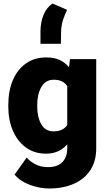

<svg xmlns="http://www.w3.org/2000/svg" viewBox="-20 -865 616 1093"><path d="M27.3 -257.8V-268.1Q27.3 -348.6 53.5 -409.4Q79.6 -470.2 128.2 -504.2Q176.8 -538.1 243.7 -538.1Q288.6 -538.1 319.8 -523.4Q351.1 -508.8 372.6 -482.9L378.4 -528.3H527.8V-20.5Q527.8 52.7 494.1 103.8Q460.4 154.8 400.1 181.4Q339.8 208 259.3 208Q206.1 208 150.9 187.7Q95.7 167.5 63 128.9L131.8 32.2Q151.9 54.7 182.1 70.6Q212.4 86.4 253.4 86.4Q306.6 86.4 334.7 58.1Q362.8 29.8 362.8 -21.5V-43Q340.8 -18.1 311 -4.2Q281.2 9.8 242.7 9.8Q176.3 9.8 127.9 -25.1Q79.6 -60.1 53.5 -120.6Q27.3 -181.2 27.3 -257.8ZM191.9 -268.1V-257.8Q191.9 -198.7 214.8 -158Q237.8 -117.2 284.7 -117.2Q338.4 -117.2 362.8 -153.3V-375Q339.4 -411.1 285.6 -411.1Q239.7 -411.1 215.8 -370.4Q191.9 -329.6 191.9 -268.1ZM210.4 -615.7V-684.1Q210.4 -737.8 228 -780.8Q245.6 -823.7 279.8 -844.7L361.8 -809.1Q352.1 -789.1 339.8 -754.6Q327.6 -720.2 327.6 -677.7L326.7 -615.7Z"/></svg>

Font: Vazirmatn RD Black
Style: Regular
Weight: 900
Designer: Saber Rastikerdar
Foundry: Saber Rastikerdar
Version: Version 32.102